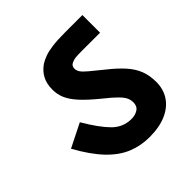

<svg xmlns="http://www.w3.org/2000/svg" viewBox="-160 -750 846 846"><g transform="rotate(-45 263.5 -327.0)"><path d="M495 -183Q495 -138 472.5 -104Q450 -70 407 -51Q364 -32 302 -32Q248 -32 200 -51.5Q152 -71 108 -117Q64 -163 21 -241L131 -296Q175 -221 212.5 -183Q250 -145 303 -145Q326 -145 343 -156Q360 -167 360 -191Q360 -206 354 -219.5Q348 -233 329.5 -252Q311 -271 273 -301Q225 -340 197.5 -370Q170 -400 158.5 -426.5Q147 -453 147 -482Q147 -520 161 -546Q175 -572 201 -590Q217 -600 236.5 -607Q256 -614 286.5 -618Q317 -622 366 -622H473V-512H359Q333 -512 319.5 -510.5Q306 -509 295 -503Q288 -500 284.5 -494Q281 -488 281 -479Q281 -468 288.5 -456.5Q296 -445 316.5 -428Q337 -411 374 -381Q416 -348 443 -318Q470 -288 482.5 -256Q495 -224 495 -183Z"/></g></svg>

Font: Noto Sans Devanagari
Style: Regular
Weight: 400
Designer: Jelle Bosma - Monotype Design Team
Foundry: Monotype Imaging Inc.
Version: Version 2.003